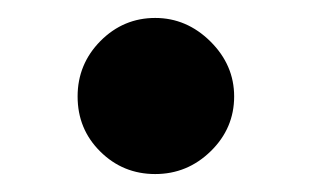

<svg xmlns="http://www.w3.org/2000/svg" viewBox="-20 -481 349 215"><path d="M153.8 -460.9Q189 -460.9 215.6 -434.6Q242.2 -408.2 242.2 -373Q242.2 -337.4 216.1 -311.8Q189.9 -286.1 153.8 -286.1Q117.7 -286.1 92.3 -311.3Q66.9 -336.4 66.9 -373Q66.9 -409.2 92.5 -435.1Q118.2 -460.9 153.8 -460.9Z"/></svg>

Font: Stilu SemiBold
Style: Regular
Weight: 600
Designer: Genilson Lima Santos
Foundry: Genilson Lima Santos
Version: Version 1.200;PS 001.200;hotconv 1.0.88;makeotf.lib2.5.64775